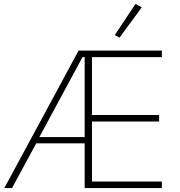

<svg xmlns="http://www.w3.org/2000/svg" viewBox="-20 -955 912 975"><path d="M410 -227H164L41 0H2L379 -698H802V-665H447V-371H788V-338H447V-33H802V0H410ZM399 -665 180 -259H410V-665ZM587 -764 563 -777 668 -935 700 -918Z"/></svg>

Font: IBM Plex Sans ExtLt
Style: Regular
Weight: 200
Designer: Mike Abbink, Paul van der Laan, Pieter van Rosmalen
Foundry: Bold Monday
Version: Version 3.005